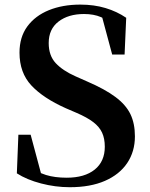

<svg xmlns="http://www.w3.org/2000/svg" viewBox="-20 -779 637 818"><path d="M277.2 18.6Q216 18.6 154.9 2.6Q93.8 -13.4 51.8 -40.5L58.3 -205H110.6L161.3 -15.7L99.7 -42.2L88.7 -79.5Q138.1 -45 175.9 -33.5Q213.7 -21.9 264 -21.9Q340.5 -21.9 383.5 -56.5Q426.5 -91.1 426.5 -153.9Q426.5 -188.8 415 -213.7Q403.6 -238.6 377.4 -258.7Q351.2 -278.8 306.1 -298.2L259.9 -318.1Q163.7 -361.1 113.4 -415.2Q63.1 -469.3 63.1 -554.7Q63.1 -621.1 96.5 -666.5Q129.9 -711.9 188.4 -735.7Q246.9 -759.4 322.3 -759.4Q380.7 -759.4 429.6 -744.7Q478.5 -730 517.7 -703.2L510.8 -546.8H457.9L409.4 -727.2L475.4 -699.2L483 -659.2Q440.8 -692.9 410.3 -706.1Q379.7 -719.3 337.9 -719.3Q271.3 -719.3 229.4 -687.2Q187.5 -655 187.5 -595.7Q187.5 -542.1 217.4 -510Q247.3 -478 302.1 -453.7L352 -431.6Q427.3 -399.1 471.7 -365.9Q516.2 -332.7 535.5 -293Q554.8 -253.2 554.8 -198.1Q554.8 -133.4 522 -84.5Q489.2 -35.6 427.2 -8.5Q365.3 18.6 277.2 18.6Z"/></svg>

Font: Noto Serif SC
Style: Regular
Weight: 200
Designer: Ryoko NISHIZUKA 西塚涼子 (kana & ideographs); Frank Grießhammer (Latin, Greek & Cyrillic); Wenlong ZHANG 张文龙 (bopomofo); San
Foundry: Adobe
Version: Version 2.001;hotconv 1.1.0;makeotfexe 2.6.0